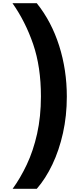

<svg xmlns="http://www.w3.org/2000/svg" viewBox="-20 -813 476 1201"><path d="M398 -209Q398 -89 374 19Q350 127 307.5 216Q265 305 210 368H59Q107 302 147.5 216.5Q188 131 212 24Q236 -83 236 -210Q236 -395 187.5 -536.5Q139 -678 58 -793H210Q302 -678 350 -527Q398 -376 398 -209Z"/></svg>

Font: Noto Sans Kannada Condensed Black
Style: Regular
Weight: 900
Width: 3
Designer: Jelle Bosma - Monotype Design Team
Foundry: Monotype Imaging Inc.
Version: Version 2.005; ttfautohint (v1.8.4.7-5d5b)